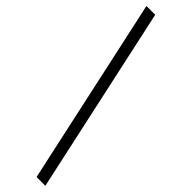

<svg xmlns="http://www.w3.org/2000/svg" viewBox="-318 -792 897 897"><g transform="rotate(45 130.0 -344.0)"><path d="M202 120 0 -808H58L260 120Z"/></g></svg>

Font: Encode Sans SemiCondensed Light
Style: Regular
Weight: 300
Width: 4
Designer: Multiple Designers
Foundry: Impallari Type
Version: Version 3.002